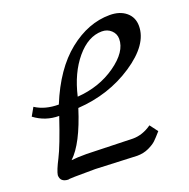

<svg xmlns="http://www.w3.org/2000/svg" viewBox="-111 -722 803 817"><g transform="rotate(-20 290.5 -313.5)"><path d="M175 -93 383 -87Q427 -87 468 -116L495 -80Q475 -57 463 -45.5Q451 -34 427.5 -23Q404 -12 375 -12L188 -20Q63 -20 66 -17Q29 -18 29 -50Q32 -70 56 -116.5Q80 -163 121 -285Q59 -285 10 -322L31 -359Q74 -331 136 -331Q194 -473 283 -544Q372 -615 469 -615Q515 -615 543 -591.5Q571 -568 571 -529Q571 -445 460.5 -371.5Q350 -298 209 -289Q163 -143 106 -90Q131 -93 175 -93ZM414 -561Q352 -561 299 -498Q246 -435 223 -335Q323 -342 398 -395Q473 -448 473 -506Q473 -529 456 -545Q439 -561 414 -561Z"/></g></svg>

Font: Marck Script
Style: Regular
Weight: 400
Designer: Denis Masharov, Marck Fogel
Foundry: Denis Masharov
Version: Version 1.002